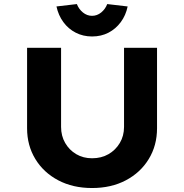

<svg xmlns="http://www.w3.org/2000/svg" viewBox="-20 -941 927 967"><path d="M443.6 6Q346.9 6 273.2 -33Q199.4 -72 157.9 -140.2Q116.4 -208.4 116.4 -295V-700.4H287.6V-302Q287.6 -256.6 308.2 -221Q328.8 -185.3 363.9 -164.6Q399.1 -143.9 443.6 -143.9Q490.6 -143.9 526.5 -164.6Q562.3 -185.3 583.5 -221Q604.7 -256.6 604.7 -302V-700.4H770.9V-295Q770.9 -208.4 729.3 -140.2Q687.8 -72 614.1 -33Q540.4 6 443.6 6ZM443.6 -757.3Q398.6 -757.3 361.4 -776.4Q324.1 -795.5 299.1 -829.7Q274 -863.9 264.4 -908.5L367.1 -920.5Q377 -895 397.7 -878.1Q418.4 -861.3 443.6 -861.3Q468.9 -861.3 489.6 -878.1Q510.3 -895 520.1 -920.5L622.9 -908.5Q613.7 -863.9 588.4 -829.7Q563.1 -795.5 526.4 -776.4Q489.6 -757.3 443.6 -757.3Z"/></svg>

Font: Lexend Exa
Style: Regular
Weight: 400
Designer: Bonnie Shaver-Troup, Thomas Jockin
Foundry: Lexend
Version: Version 1.007